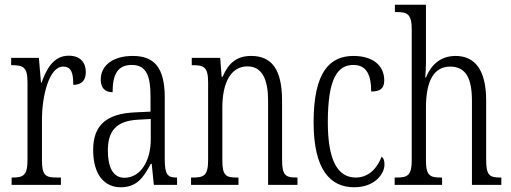

<svg xmlns="http://www.w3.org/2000/svg" viewBox="-20 -780 2157 810"><path d="M29 0H237V-31H221C174 -31 157 -38 157 -103V-275C157 -375 187 -499 246 -499C283 -499 289 -469 289 -422C327 -422 342 -444 342 -476C342 -516 319 -545 270 -545C205 -545 176 -488 155 -431H153L144 -536H27V-505H30C78 -505 96 -497 96 -433V-105C96 -39 78 -31 31 -31H29Z M489 10C558 10 586 -32 616 -89H620L629 0H727V-31H724C687 -31 675 -44 675 -108V-369C675 -497 629 -544 540 -544C457 -544 405 -504 405 -445C405 -410 422 -391 455 -391C455 -466 476 -506 536 -506C597 -506 615 -461 615 -372V-309L551 -306C431 -301 373 -253 373 -148C373 -41 422 10 489 10ZM505 -30C456 -30 435 -76 435 -145C435 -225 468 -270 562 -275L616 -278V-191C616 -100 572 -30 505 -30Z M786 0H986V-31H980C934 -31 918 -38 918 -103V-326C918 -433 955 -500 1024 -500C1087 -500 1111 -443 1111 -355V0H1235V-31H1231C1186 -31 1170 -39 1170 -105V-355C1170 -486 1127 -544 1040 -544C980 -544 945 -516 919 -456H915L909 -536H789V-505H794C840 -505 858 -497 858 -433V-105C858 -39 840 -31 793 -31H786Z M1474 10C1562 10 1602 -47 1602 -86C1602 -103 1598 -113 1590 -119C1573 -75 1539 -31 1481 -31C1403 -31 1363 -106 1363 -265C1363 -453 1406 -506 1471 -506C1528 -506 1546 -461 1546 -394C1582 -394 1601 -405 1601 -441C1601 -503 1554 -544 1471 -544C1373 -544 1303 -479 1303 -264C1303 -63 1374 10 1474 10Z M1645 0H1845V-31H1841C1795 -31 1777 -38 1777 -103V-326C1777 -438 1810 -499 1879 -499C1947 -499 1971 -447 1971 -355V0H2095V-31H2091C2046 -31 2031 -40 2031 -104V-356C2031 -484 1984 -544 1902 -544C1833 -544 1796 -500 1777 -453H1774C1775 -465 1777 -492 1777 -515V-760H1646V-729H1658C1697 -729 1717 -720 1717 -657V-105C1717 -39 1699 -31 1653 -31H1645Z"/></svg>

Font: Noto Serif Tamil ExtraCondensed Light
Style: Italic
Weight: 300
Width: 2
Italic angle: -12°
Designer: Indian Type Foundry, Tom Grace, and the Monotype Design Team
Foundry: Monotype Imaging Inc.
Version: Version 2.003